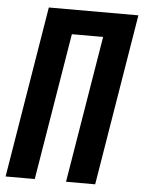

<svg xmlns="http://www.w3.org/2000/svg" viewBox="-53 -777 612 820"><g transform="rotate(5 253.5 -367.5)"><path d="M2 0 123 -735H507L386 0H261L365 -630H231L127 0Z"/></g></svg>

Font: Iosevka Term Curly XBd Obl
Style: Regular
Weight: 800
Italic angle: -9°
Designer: Belleve Invis
Foundry: Belleve Invis
Version: Version 32.3.0